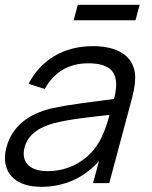

<svg xmlns="http://www.w3.org/2000/svg" viewBox="-42 -742 617 778"><path d="M523.8 -722.5H273.3L256.6 -660H507.1ZM504.5 -447C494.7 -517 432.9 -555 334.4 -555C215.4 -555 124.4 -499 73.6 -402.5L139.4 -381.5C179.2 -453.5 240.8 -485.5 314.8 -485.5C394.1 -485.5 428.7 -457.4 428.7 -399.5C428.7 -382.6 425.8 -363.1 420.1 -341C345.4 -331 241.3 -319.5 163.6 -302C77.4 -280.5 7.8 -233.5 -15.9 -145C-19.9 -130.1 -22 -115.6 -22 -101.7C-22 -35.6 24.4 15 125.7 15C217.7 15 298.8 -21 359.2 -89.5L335.2 0H400.7L490.6 -335.5C499.2 -367.5 505.8 -399.4 505.8 -427C505.8 -434 505.4 -440.7 504.5 -447ZM151.2 -48.5C79.8 -48.5 54.1 -81.8 54.1 -119.7C54.1 -128 55.3 -136.6 57.6 -145C73.2 -203.5 127.7 -229.5 177.3 -243C241.2 -259.5 328.5 -268 401.8 -276.5C395.2 -252 384.9 -217 371.8 -190.5C335.9 -109 254.2 -48.5 151.2 -48.5Z"/></svg>

Font: Manrope
Style: RegularItalic
Weight: 400
Italic angle: -15°
Designer: Mikhail Sharanda
Foundry: Mikhail Sharanda
Version: Version 4.502;hotconv 1.0.109;makeotfexe 2.5.65596